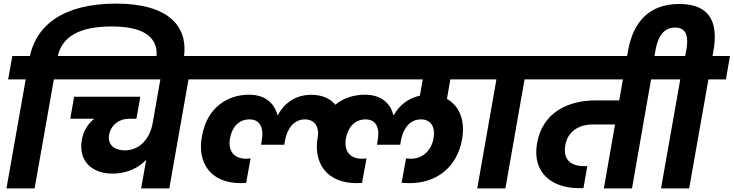

<svg xmlns="http://www.w3.org/2000/svg" viewBox="-20 -1053 4100 1073"><path d="M173.4 0 281 -609.2H378.7L401.6 -740H48.9L25.5 -609.2H123.7L16.1 0ZM295.3 -701.9 299.8 -725.6C321.6 -852.1 428.6 -905.1 605.3 -905.1C781.7 -905.1 874.6 -845.7 852.2 -716.3L849.7 -702.4H1002.4L1005.4 -719.4C1039.5 -906.7 920.2 -1032.8 629.2 -1032.8C336.9 -1032.8 177 -914.6 144 -723.1L140 -701.9Z M1130.9 -609.2 1154.3 -740H366.9L343.9 -609.2ZM608.4 -82.8C735.3 -82.8 840.6 -161.9 863.3 -297.8L833.5 -366.3C817 -276 760.5 -214.2 679.7 -212.6C621.2 -212.1 579.5 -242.8 589.8 -300.5C600.1 -354.9 646.1 -389.3 700.5 -389.3L657.6 -437.5C540.1 -437.5 454.5 -370.4 437.6 -272.5C416.1 -153.2 493.9 -82.8 608.4 -82.8ZM742.3 -389.3 764.2 -512.4H394.4L372.5 -389.3ZM926.1 0 1037.8 -633.5H880.5L768.8 0Z M1325.5 -29.5C1333.9 -29.5 1342.5 -30 1355.5 -31L1380.5 -167.9C1371.5 -166.9 1363.6 -165.9 1356.1 -165.9C1285.5 -165.9 1253.3 -210.9 1265.6 -280.8C1276.9 -342.7 1314.3 -385.8 1374.2 -385.8C1438.7 -385.8 1454.8 -330.1 1442.6 -267.8L1439 -244H1568.8L1572.8 -267.8C1584.5 -331.1 1619.7 -385.8 1684.7 -385.8C1734 -385.8 1767.4 -348.4 1755.1 -280.8L1885.3 -283.9C1913 -438.5 1841.9 -523.3 1719.4 -523.3C1627 -523.3 1566 -471.6 1532.9 -410.5H1530.3C1515.5 -470.1 1467.7 -523.8 1371.6 -523.8C1253.2 -523.8 1136.4 -453.7 1108.3 -290C1081.3 -143.7 1156.1 -29.5 1325.5 -29.5ZM1972.7 -609.2 1995.7 -740H1118L1094.6 -609.2ZM2178.2 -410.5C2163.3 -470.1 2115.5 -523.8 2019.4 -523.8C1901 -523.8 1784.2 -453.7 1756.1 -290C1729.1 -143.7 1803.9 -29.5 1973.3 -29.5C1981.8 -29.5 1990.3 -30 2003.3 -31L2028.3 -167.9C2019.3 -166.9 2011.4 -165.9 2003.9 -165.9C1933.3 -165.9 1901.1 -210.9 1913.4 -280.8C1924.7 -342.7 1963.1 -385.8 2023 -385.8C2087.5 -385.8 2102.6 -330.1 2090.4 -267.8L2086.8 -244H2216.6L2220.6 -267.8C2232.4 -331.1 2267.5 -385.8 2332.5 -385.8C2389.5 -385.8 2413.7 -341.8 2402.9 -280.8C2390.6 -209.4 2340.3 -165.9 2275.7 -165.9C2267.3 -165.9 2255.7 -166.9 2249.3 -167.9L2224.4 -31.5C2234.9 -30.5 2251.9 -29.5 2259.9 -29.5C2427.3 -25.9 2536.2 -126.9 2562.2 -273.6C2590.9 -435.5 2498.5 -523.8 2381 -523.8C2281.4 -523.8 2216.9 -472.6 2180.7 -410.5ZM2474.2 -479.1 2496.6 -609.2H2690.1L2713.5 -740H1765.8L1742.4 -609.2H2342.3L2320 -479.1Z M2804.4 0 2911.5 -609.2H3008.7L3032.1 -740H2678.9L2655.9 -609.2H2754.2L2647.1 0Z M3463.9 -491.8H3308.8C3151.6 -491.8 3009.8 -422.9 2980.8 -249.4C2952.8 -78.2 3076.1 -1.5 3212.7 -1.5H3240.7L3262.1 -124.6H3244.2C3159.6 -124.6 3126.4 -171.4 3139.2 -241.8C3152.3 -316.5 3212.7 -357.4 3292.5 -357.4H3440ZM3716.8 -609.2 3740.2 -740H2997.9L2974.9 -609.2ZM3466.8 -641.2 3354.6 0H3511.9L3624.1 -641.2Z M3631.3 -705.4 3644.3 -777.8C3654.2 -828.6 3676.8 -899 3753.4 -899C3826.9 -899 3825 -828.6 3816.2 -777.8L3803.1 -705.4H3955.8L3967.3 -770.2C3993 -917.2 3956.2 -1030.8 3776.3 -1030.8C3599.9 -1030.8 3516.7 -920.8 3490.1 -770.2L3478.5 -705.4ZM3831.4 0 3939 -609.2H4036.7L4059.6 -740H3706.4L3683.5 -609.2H3781.7L3674.1 0Z"/></svg>

Font: Poppins Devanagari Thin
Style: Italic
Weight: 100
Italic angle: -10°
Designer: Ninad Kale (Devanagari), Jonny Pinhorn (Latin)
Foundry: Indian Type Foundry
Version: 4.005